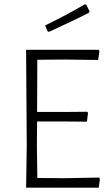

<svg xmlns="http://www.w3.org/2000/svg" viewBox="-20 -870 509 890"><path d="M373 -850 380 -848 395 -818 392 -811Q331 -779 206 -722L200 -726L189 -752Q290 -801 373 -850ZM439 -47 443 -41 438 0H101L104 -194L101 -639H437L441 -633L435 -592L286 -594L153 -593L152 -351H277L384 -352L388 -347L383 -306L272 -307H152L151 -197L153 -45L282 -44Z"/></svg>

Font: Alegreya Sans SC Light
Style: Regular
Weight: 300
Designer: Juan Pablo del Peral
Foundry: Huerta Tipografica
Version: Version 2.007